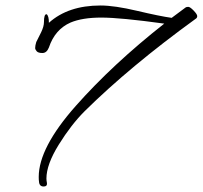

<svg xmlns="http://www.w3.org/2000/svg" viewBox="-20 -664 738 699"><path d="M149 -14Q149 -7 151 3Q152 15 139 15Q123 15 122 -3Q121 -8 121 -20Q121 -126 255.5 -278Q390 -430 578 -578Q418 -600 349 -600Q280 -600 237 -582Q180 -557 158 -491Q150 -471 134.5 -471Q119 -471 113.5 -477.5Q108 -484 108 -489Q108 -498 112 -511L130 -547Q140 -568 140 -583Q140 -614 150 -612Q158 -606 158 -581Q228 -644 346 -644Q397 -644 479.5 -624.5Q562 -605 605 -599L656 -637Q659 -639 665.5 -639Q672 -639 685 -625.5Q698 -612 698 -605.5Q698 -599 693 -596Q453 -422 288 -259Q239 -210 194 -137.5Q149 -65 149 -14Z"/></svg>

Font: Alex Brush
Style: Regular
Weight: 400
Designer: Robert E. Leuschke
Foundry: Robert E. Leuschke
Version: Version 1.003